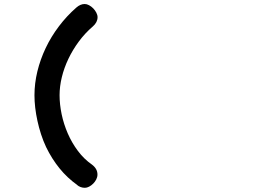

<svg xmlns="http://www.w3.org/2000/svg" viewBox="-20 -771 1244 933"><path d="M351.1 -734.4Q370.6 -751.5 391.6 -751.5Q401.9 -751.5 412.8 -745.6Q423.8 -739.7 432.9 -730.5Q441.9 -721.2 448 -709.7Q454.1 -698.2 454.1 -687.5Q454.1 -662.6 431.2 -642.6Q393.1 -609.9 363.3 -569.6Q333.5 -529.3 312.5 -485.4Q291.5 -441.4 280.5 -396.2Q269.5 -351.1 269.5 -308.6Q269.5 -264.2 279.5 -216.1Q289.6 -168 309.3 -122.6Q329.1 -77.1 358.4 -37.8Q387.7 1.5 426.8 28.8Q453.6 48.8 453.6 77.1Q453.6 89.4 447.8 100.8Q441.9 112.3 432.9 121.3Q423.8 130.4 413.1 136Q402.3 141.6 392.6 141.6Q370.1 141.6 353.5 127L356 128.4Q306.6 93.3 269.3 47.1Q231.9 1 204.1 -56.2Q189.9 -86.4 179.4 -118.9Q168.9 -151.4 161.9 -183.8Q154.8 -216.3 151.1 -247.8Q147.5 -279.3 147.5 -308.1Q147.5 -365.7 161.6 -424.1Q175.8 -482.4 202.1 -537.8Q228.5 -593.3 266.4 -643.3Q304.2 -693.4 351.1 -734.4Z"/></svg>

Font: Erica Type
Style: Bold Italic
Weight: 700
Monospace: yes
Designer: Peter Wiegel
Foundry: Peter Wiegel
Version: Version 1.000 2010 initial release